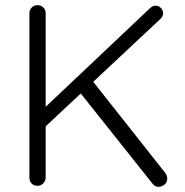

<svg xmlns="http://www.w3.org/2000/svg" viewBox="-20 -720 715 744"><path d="M594 4Q581 4 572 -7L288 -364L335 -411L621 -49Q628 -39 628 -28Q628 -12 616.5 -4Q605 4 594 4ZM583 -698Q595 -698 603.5 -689Q612 -680 612 -669Q612 -657 603 -648L149 -223L141 -291L561 -688Q571 -698 583 -698ZM125 0Q111 0 102.5 -9Q94 -18 94 -31V-669Q94 -682 103 -691Q112 -700 126 -700Q139 -700 148 -691Q157 -682 157 -669V-31Q156 -18 147 -9Q138 0 125 0Z"/></svg>

Font: zvoove
Style: Regular
Weight: 400
Designer: Vernon Adams (Nunito) & Andrew Paglinawan (Quicksand)
Foundry: zvoove
Version: Version 3.006